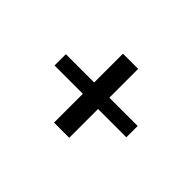

<svg xmlns="http://www.w3.org/2000/svg" viewBox="-70 -619 640 640"><g transform="rotate(45 250.0 -299.5)"><path d="M80.8 -273.3V-326.7H214.2V-462.5H285.8V-326.7H419.2V-273.3H285.8V-137.5H214.2V-273.3Z"/></g></svg>

Font: Boon
Style: Regular
Weight: 400
Designer: Sungsit Sawaiwan
Foundry: FontUni
Version: Version 3.0